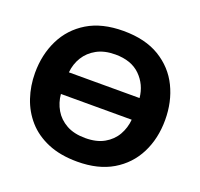

<svg xmlns="http://www.w3.org/2000/svg" viewBox="-128 -871 1069 1025"><g transform="rotate(20 407.0 -358.0)"><path d="M410.5 13Q314 13 243.5 -16.8Q173 -46.5 127.5 -98Q82 -149.5 59.8 -216Q37.5 -282.5 37.5 -356Q37.5 -460 79 -544.2Q120.5 -628.5 202.2 -678Q284 -727.5 406 -727.5Q530 -727.5 612.2 -677.5Q694.5 -627.5 735.5 -543.5Q776.5 -459.5 776.5 -356.5Q776.5 -250.5 734.2 -167Q692 -83.5 610.5 -35.2Q529 13 410.5 13ZM408 -594.5Q346 -594.5 302.8 -570.8Q259.5 -547 235.2 -507.5Q211 -468 206.5 -420H608Q600.5 -494.5 549.5 -544.5Q498.5 -594.5 408 -594.5ZM408 -120Q472 -120 515 -144.5Q558 -169 581 -209.2Q604 -249.5 608 -297H206Q210 -249 233.5 -208.8Q257 -168.5 300.5 -144.2Q344 -120 408 -120Z"/></g></svg>

Font: Commissioner
Style: Bold
Weight: 700
Designer: Kostas Bartsokas
Foundry: Kostas Bartsokas
Version: Version 1.000; ttfautohint (v1.8.3)